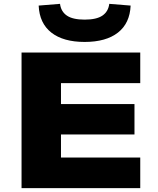

<svg xmlns="http://www.w3.org/2000/svg" viewBox="-20 -978 820 998"><path d="M92 0V-705H709V-546H297V-437H679V-279H297V-159H709V0ZM420 -760Q309 -760 247 -808.5Q185 -857 181 -949L292 -958Q297 -918 327.5 -897Q358 -876 420 -876Q482 -876 512.5 -897Q543 -918 548 -958L659 -949Q655 -857 593 -808.5Q531 -760 420 -760Z"/></svg>

Font: Nunito Sans 10pt Expanded Black
Style: Regular
Weight: 900
Width: 7
Designer: Vernon Adams
Foundry: Vernon Adams
Version: Version 3.101;gftools[0.9.27]